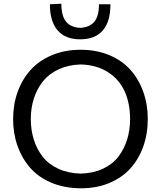

<svg xmlns="http://www.w3.org/2000/svg" viewBox="-20 -991 857 1022"><path d="M406.7 -781.7Q328.1 -781.7 286.9 -829.1Q245.6 -876.5 245.6 -968.3L306.6 -971.2Q306.6 -906.2 331.8 -875.7Q356.9 -845.2 406.7 -842.8Q457 -845.2 481.9 -875Q506.8 -904.8 506.8 -968.3H567.9Q567.9 -876 527.1 -828.9Q486.3 -781.7 406.7 -781.7ZM412.1 11.2Q323.7 11.2 253.7 -18.3Q183.6 -47.9 139.6 -98.9Q95.7 -149.9 72.8 -215.6Q49.8 -281.2 49.8 -356.9Q49.8 -435.1 74 -502.2Q98.1 -569.3 143.3 -619.1Q188.5 -668.9 256.8 -697.5Q325.2 -726.1 409.2 -726.1Q494.1 -726.1 562.5 -697.3Q630.9 -668.5 675 -618.4Q719.2 -568.4 742.9 -501.5Q766.6 -434.6 766.6 -357.4Q766.6 -278.3 742.4 -210.7Q718.3 -143.1 673.3 -93.8Q628.4 -44.4 561.3 -16.6Q494.1 11.2 412.1 11.2ZM409.7 -66.9Q476.6 -68.8 527.8 -92.8Q579.1 -116.7 610.1 -157.2Q641.1 -197.8 656.7 -248.3Q672.4 -298.8 672.4 -357.4Q672.4 -440.9 643.6 -504.6Q614.7 -568.4 554.7 -606.9Q494.6 -645.5 409.7 -647.9Q344.2 -646 292.7 -622.3Q241.2 -598.6 209.2 -558.8Q177.2 -519 160.6 -467.8Q144 -416.5 144 -357.4Q144 -297.9 160.2 -247.1Q176.3 -196.3 207.8 -156.2Q239.3 -116.2 291 -92.5Q342.8 -68.8 409.7 -66.9Z"/></svg>

Font: Commissioner Flair
Style: Regular
Weight: 400
Designer: Kostas Bartsokas
Foundry: Kostas Bartsokas
Version: Version 1.000